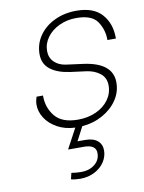

<svg xmlns="http://www.w3.org/2000/svg" viewBox="-88 -603 684 914"><g transform="rotate(-10 254.0 -146.5)"><path d="M467 -379V-381Q467 -429 440.5 -468.5Q414 -508 339 -508Q294 -508 256.5 -490.5Q219 -473 197 -443Q175 -413 175 -377Q175 -345 196 -324Q217 -303 252 -298L335 -287Q474 -268 474 -173Q474 -127 448 -88.5Q422 -50 377 -25Q332 0 278 4L243 71H279Q319 71 339.5 88.5Q360 106 360 135Q360 165 343 191Q326 217 295 233Q264 249 226 249Q201 249 181 244L188 214Q214 218 235 218Q275 218 301 197Q327 176 327 143Q327 102 269 102H193L194 98L244 5Q195 3 158 -17.5Q121 -38 101 -69Q81 -100 81 -134Q81 -151 87 -169L88 -172H119V-170Q119 -113 153 -71.5Q187 -30 264 -30Q312 -30 351 -47.5Q390 -65 412.5 -96Q435 -127 435 -165Q435 -203 408 -224Q381 -245 342 -250L266 -260Q206 -268 171.5 -294.5Q137 -321 137 -368Q137 -417 164 -456.5Q191 -496 238.5 -519Q286 -542 345 -542Q428 -542 468 -497Q508 -452 508 -382V-379Z"/></g></svg>

Font: Be Vietnam Thin
Style: Italic
Weight: 250
Italic angle: -9°
Designer: Gabriel Lam
Foundry: TypeRant
Version: Version 3.000